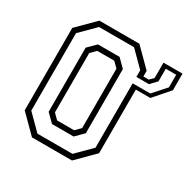

<svg xmlns="http://www.w3.org/2000/svg" viewBox="-157 -848 987 997"><g transform="rotate(30 336.0 -350.0)"><path d="M229.5 -141.5H331.5L362 -172V-528L331.5 -558.5H229.5L199 -528V-172ZM175.5 -31H385.5L473 -118.5V-583L385.5 -670.5H175.5L88 -583V-118.5ZM216 -112 169 -158.5V-543L216 -589.5H345.5L392 -543V-158.5L345.5 -112ZM584 -656V-580.5L548.5 -543H473V-504.5H578.5L646.5 -580.5V-656ZM558 -677.5H672V-578L590.5 -484.5H503.5V-103L400.5 0H160.5L57.5 -103V-597L160.5 -700H400.5L503.5 -597V-563H535.5L558 -585.5Z"/></g></svg>

Font: Tourney Thin Light
Style: Regular
Weight: 300
Version: Version 1.015